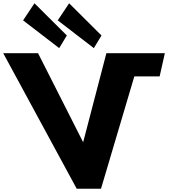

<svg xmlns="http://www.w3.org/2000/svg" viewBox="-63 -1149 1183 1169"><path d="M343.9 -933 297.4 -856 77.6 -1025 146.9 -1129ZM554.9 -933 508.4 -856 288.6 -1025 357.9 -1129ZM404 0H552L754.9 -684H909L940.7 -825H584.7L443.3 -283L168.7 -825H-43.3Z"/></svg>

Font: Hussar
Style: BdOpOblOne
Weight: 700
Foundry: Cannot Into Space Fonts
Version: Version 2.00